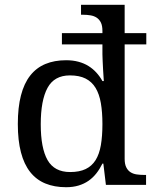

<svg xmlns="http://www.w3.org/2000/svg" viewBox="-20 -780 654 810"><path d="M505.9 -640.1H597.2V-592.8H505.9V-109.9Q505.9 -87.9 512.5 -74.5Q519 -61 530.3 -53.7Q541.5 -46.4 556.4 -44.2Q571.3 -42 587.9 -42H596.2V0H426.8L416 -89.8H412.1Q400.9 -66.9 386.5 -48.6Q372.1 -30.3 353.5 -17.3Q335 -4.4 311.5 2.7Q288.1 9.8 258.8 9.8Q209.5 9.8 171.4 -5.9Q133.3 -21.5 107.4 -54.2Q81.5 -86.9 68.4 -137.2Q55.2 -187.5 55.2 -256.8Q55.2 -326.7 68.4 -377.4Q81.5 -428.2 107.4 -461.2Q133.3 -494.1 171.4 -510Q209.5 -525.9 258.8 -525.9Q287.6 -525.9 311 -519.5Q334.5 -513.2 353.3 -501.5Q372.1 -489.7 386.7 -473.6Q401.4 -457.5 412.1 -438H418Q416.5 -462.4 415 -484.4Q414.1 -502.9 413.1 -522Q412.1 -541 412.1 -550.8V-592.8H241.2V-640.1H412.1V-649.9Q412.1 -671.9 405.5 -685.1Q398.9 -698.2 387.7 -705.6Q376.5 -712.9 361.6 -715.3Q346.7 -717.8 330.1 -717.8H321.8V-759.8H505.9ZM275.9 -54.2Q314.9 -54.2 341.1 -66.7Q367.2 -79.1 383.1 -104.2Q398.9 -129.4 405.5 -167.5Q412.1 -205.6 412.1 -256.8Q412.1 -306.6 405.5 -345Q398.9 -383.3 383.1 -409.4Q367.2 -435.5 340.8 -448.7Q314.5 -461.9 274.9 -461.9Q209 -461.9 180.4 -409.2Q151.9 -356.4 151.9 -255.9Q151.9 -154.8 180.7 -104.5Q209.5 -54.2 275.9 -54.2Z"/></svg>

Font: Noto Serif
Style: Regular
Weight: 400
Designer: Monotype Design team
Foundry: Monotype Imaging Inc.
Version: Version 1.02